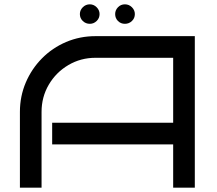

<svg xmlns="http://www.w3.org/2000/svg" viewBox="-20 -867 1004 887"><path d="M880 0H780V-200H221V-300H780V-600H421Q353 -600 296 -566.5Q239 -533 205.5 -476Q172 -419 172 -350V0H72V-350Q72 -422 99 -485.5Q126 -549 174 -597.5Q222 -646 285.5 -673Q349 -700 421 -700H880ZM440 -802Q440 -783 426.5 -770Q413 -757 395 -757Q376 -757 362.5 -770Q349 -783 349 -802Q349 -820 362.5 -833.5Q376 -847 395 -847Q413 -847 426.5 -833.5Q440 -820 440 -802ZM603 -802Q603 -783 589.5 -770Q576 -757 557 -757Q538 -757 525 -770Q512 -783 512 -802Q512 -820 525 -833.5Q538 -847 557 -847Q576 -847 589.5 -833.5Q603 -820 603 -802Z"/></svg>

Font: Bruno Ace
Style: Regular
Weight: 400
Version: Version 1.100; ttfautohint (v1.8.4.7-5d5b);gftools[0.9.27]